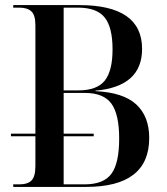

<svg xmlns="http://www.w3.org/2000/svg" viewBox="-20 -734 655 754"><path d="M32 0V-10H56Q89 -10 104 -25.5Q119 -41 119 -82V-199H23V-209H119V-635Q119 -675 103 -689.5Q87 -704 56 -704H32V-714H291Q538 -714 538 -542Q538 -394 355 -378V-376Q464 -371 515 -324Q566 -277 566 -192Q566 0 318 0ZM287 -379Q361 -379 391.5 -417.5Q422 -456 422 -540Q422 -627 391 -665.5Q360 -704 286 -704H230V-379ZM312 -10Q387 -10 417.5 -51.5Q448 -93 448 -190Q448 -285 417.5 -327Q387 -369 314 -369H230V-209H348V-199H230V-10Z"/></svg>

Font: Noto Serif Display SemiCondensed Medium
Style: Regular
Weight: 500
Width: 4
Designer: Monotype Design Team
Foundry: Monotype Imaging Inc.
Version: Version 2.009